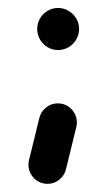

<svg xmlns="http://www.w3.org/2000/svg" viewBox="-20 -364 269 480"><path d="M73 -291.5Q73 -305.6 80 -317.8Q87 -330 99.1 -337Q111.1 -344.1 125.2 -344.1Q139.3 -344.1 151.3 -337Q163.3 -330 170.6 -317.8Q177.8 -305.6 177.8 -291.5Q177.8 -277.4 170.6 -265.2Q163.3 -253 151.3 -245.9Q139.3 -238.9 125.2 -238.9Q111.1 -238.9 99.1 -245.9Q87 -253 80 -265.2Q73 -277.4 73 -291.5ZM51.1 47.8Q51.1 43 52.2 37.8L78.1 -68.1Q81.9 -84.4 94.8 -95Q107.8 -105.6 124.4 -105.6Q137.8 -105.6 148.7 -99.1Q159.6 -92.6 165.9 -81.5Q172.2 -70.4 172.2 -57.8Q172.2 -53 171.1 -47.8L145.2 58.1Q141.5 74.4 128.5 85Q115.6 95.6 98.9 95.6Q85.6 95.6 74.6 89.1Q63.7 82.6 57.4 71.5Q51.1 60.4 51.1 47.8Z"/></svg>

Font: 26F Galaxy Hebrew Extra Bold
Style: Regular
Weight: 800
Designer: C₂₉H₂₅N₃O₅
Version: Version 1.000